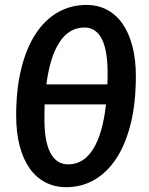

<svg xmlns="http://www.w3.org/2000/svg" viewBox="-20 -751 605 778"><path d="M330.5 -731C288.5 -731 250.1 -721.2 215.2 -701.5C180.4 -681.8 150.4 -653 125.2 -615C100.1 -577 80.5 -530.1 66.5 -474.2C52.5 -418.4 45.5 -354.5 45.5 -282.5C45.5 -236.5 50.2 -195.5 59.8 -159.5C69.2 -123.5 82.8 -93.2 100.2 -68.5C117.8 -43.8 139.1 -25 164.2 -12C189.4 1 217.5 7.5 248.5 7.5C289.8 7.5 327.8 -2.4 362.2 -22.2C396.8 -42.1 426.5 -71.1 451.5 -109.2C476.5 -147.4 495.9 -194.4 509.8 -250.2C523.6 -306.1 530.5 -370.2 530.5 -442.5C530.5 -488.2 525.8 -528.9 516.2 -564.8C506.8 -600.6 493.3 -630.8 476 -655.5C458.7 -680.2 437.7 -698.9 413 -711.8C388.3 -724.6 360.8 -731 330.5 -731ZM256.5 -85C225.2 -85 201.2 -100.2 184.8 -130.5C168.2 -160.8 160 -207 160 -269C160 -279.3 160.1 -289.3 160.2 -299C160.4 -308.7 160.7 -318.3 161 -328H409.5C400.8 -249.3 383.6 -189.2 357.8 -147.5C331.9 -105.8 298.2 -85 256.5 -85ZM323 -639.5C353 -639.5 376 -624.3 392 -594C408 -563.7 416 -517.5 416 -455.5C416 -447.5 415.9 -439.7 415.8 -432C415.6 -424.3 415.3 -416.7 415 -409H168C177.3 -482.7 194.9 -539.5 220.8 -579.5C246.6 -619.5 280.7 -639.5 323 -639.5Z"/></svg>

Font: Lato
Style: Bold Italic
Weight: 700
Italic angle: -7°
Designer: Lukasz Dziedzic
Foundry: tyPoland Lukasz Dziedzic
Version: Version 2.007; 2014-02-27